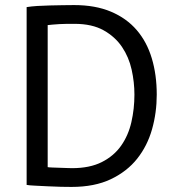

<svg xmlns="http://www.w3.org/2000/svg" viewBox="-20 -728 694 757"><path d="M85 -700Q104 -703 127.5 -704.5Q151 -706 176.5 -706.5Q202 -707 226.5 -707.5Q251 -708 272 -708Q356 -708 417.5 -682Q479 -656 519 -609.5Q559 -563 578.5 -498Q598 -433 598 -355Q598 -284 579.5 -218.5Q561 -153 521 -102.5Q481 -52 417 -21.5Q353 9 262 9Q246 9 220.5 8.5Q195 8 168 6.5Q141 5 118 4Q95 3 85 1ZM274 -634Q261 -634 245.5 -634Q230 -634 215 -633Q200 -632 187.5 -631Q175 -630 168 -629V-69Q173 -68 187 -67.5Q201 -67 216 -66.5Q231 -66 245 -65.5Q259 -65 264 -65Q334 -65 381.5 -89Q429 -113 457.5 -153.5Q486 -194 498 -246.5Q510 -299 510 -355Q510 -404 499 -453.5Q488 -503 461 -543Q434 -583 388.5 -608.5Q343 -634 274 -634Z"/></svg>

Font: PT Sans
Style: Regular
Weight: 400
Version: Version 2.003W OFL; ttfautohint (v1.6)